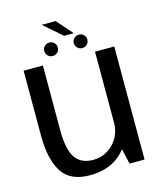

<svg xmlns="http://www.w3.org/2000/svg" viewBox="-118 -880 820 972"><g transform="rotate(-15 292.0 -394.5)"><path d="M440.5 0H519.5V-592.5H418.5V-100ZM145.5 -593H44.5V-251Q44.5 -130 86.8 -62.2Q129 5.5 233 5.5Q341 5.5 404.5 -59.2Q468 -124 468 -196.5L419 -226Q419 -156 375 -110.8Q331 -65.5 268.5 -65.5Q206 -65.5 175.8 -108.5Q145.5 -151.5 145.5 -255ZM206.5 -626.5Q221.5 -626.5 231.8 -636.8Q242 -647 242 -662Q242 -676.5 231.8 -686.8Q221.5 -697 206.5 -697Q192 -697 181.5 -686.8Q171 -676.5 171 -662Q171 -647 181.5 -636.8Q192 -626.5 206.5 -626.5ZM361.5 -626.5Q376 -626.5 386.5 -636.8Q397 -647 397 -662Q397 -676.5 386.5 -686.8Q376 -697 361.5 -697Q347 -697 336.5 -686.8Q326 -676.5 326 -662Q326 -647 336.5 -636.8Q347 -626.5 361.5 -626.5ZM288 -710.5H339L266.5 -793.5H193Z"/></g></svg>

Font: Anybody UltraCondensed Thin
Style: Regular
Weight: 400
Version: Version 1.111